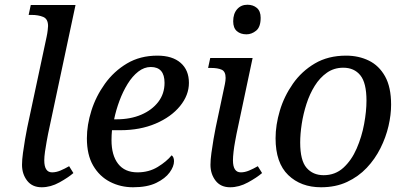

<svg xmlns="http://www.w3.org/2000/svg" viewBox="-20 -781 1715 811"><path d="M156 10Q116 10 94.5 -18Q73 -46 73 -85Q73 -106 77 -135Q81 -164 86 -193.5Q91 -223 95 -242L177 -626Q180 -640 181.5 -653.5Q183 -667 183 -671Q183 -701 162.5 -709.5Q142 -718 113 -718H101L110 -760H299L183 -215Q181 -204 177 -183Q173 -162 170 -140Q167 -118 167 -104Q167 -53 200 -53Q217 -53 235 -60.5Q253 -68 272 -79L290 -50Q268 -31 231 -10.5Q194 10 156 10Z M542 10Q489 10 444.5 -13Q400 -36 373.5 -81.5Q347 -127 347 -197Q347 -253 366 -313.5Q385 -374 423 -427Q461 -480 516.5 -513Q572 -546 645 -546Q708 -546 743 -515.5Q778 -485 778 -431Q778 -379 740.5 -333Q703 -287 637.5 -259Q572 -231 488 -231H453Q452 -220 451.5 -209.5Q451 -199 451 -189Q451 -125 479 -89Q507 -53 561 -53Q609 -53 646.5 -76Q684 -99 705 -125Q715 -118 715 -100Q715 -78 696.5 -52.5Q678 -27 640 -8.5Q602 10 542 10ZM472 -277Q531 -277 576.5 -296.5Q622 -316 648.5 -350.5Q675 -385 675 -431Q675 -498 617 -498Q589 -498 564 -478.5Q539 -459 519 -426.5Q499 -394 484.5 -355Q470 -316 462 -277Z M1021 -636Q996 -636 980.5 -649.5Q965 -663 965 -691Q965 -723 981.5 -742Q998 -761 1025 -761Q1049 -761 1065 -747.5Q1081 -734 1081 -706Q1081 -667 1062 -651.5Q1043 -636 1021 -636ZM952 10Q912 10 890.5 -18Q869 -46 869 -85Q869 -106 873 -135Q877 -164 882 -193.5Q887 -223 891 -242L930 -426Q933 -441 933 -452Q933 -479 916.5 -486.5Q900 -494 872 -494H859L868 -536H1047L979 -215Q977 -204 973 -183Q969 -162 966.5 -140Q964 -118 964 -104Q964 -53 997 -53Q1014 -53 1032 -60.5Q1050 -68 1069 -79L1087 -50Q1065 -31 1027.5 -10.5Q990 10 952 10Z M1336 10Q1251 10 1197.5 -41.5Q1144 -93 1144 -197Q1144 -253 1162 -313.5Q1180 -374 1217 -427Q1254 -480 1310 -513Q1366 -546 1442 -546Q1495 -546 1538 -525Q1581 -504 1606.5 -458.5Q1632 -413 1632 -339Q1632 -296 1621 -248.5Q1610 -201 1587 -155Q1564 -109 1529 -72Q1494 -35 1446 -12.5Q1398 10 1336 10ZM1347 -41Q1396 -41 1430.5 -72.5Q1465 -104 1486.5 -153.5Q1508 -203 1518 -257Q1528 -311 1528 -356Q1528 -431 1502 -463Q1476 -495 1430 -495Q1391 -495 1361 -474Q1331 -453 1309.5 -418.5Q1288 -384 1274.5 -342Q1261 -300 1254.5 -257.5Q1248 -215 1248 -179Q1248 -103 1275 -72Q1302 -41 1347 -41Z"/></svg>

Font: NotoSerif-Italic
Style: Regular
Weight: 400
Italic angle: -12°
Designer: Monotype Design Team
Foundry: Monotype Imaging Inc.
Version: Version 2.007; ttfautohint (v1.8) -l 8 -r 50 -G 200 -x 14 -D